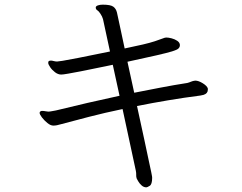

<svg xmlns="http://www.w3.org/2000/svg" viewBox="-20 -740 1040 824"><path d="M506 -272Q429 -256 361.5 -238.5Q294 -221 242 -207Q223 -201 209 -201Q197 -201 183.5 -212Q170 -223 160 -236Q150 -249 150 -256Q150 -260 155 -263Q157 -264 162 -264Q168 -264 175.5 -262.5Q183 -261 187 -261Q194 -261 203.5 -263Q213 -265 220 -266Q354 -299 493 -329L464 -462Q461 -461 440 -457Q419 -453 388.5 -446.5Q358 -440 327 -434Q296 -428 273 -424Q250 -420 243 -420Q229 -420 216 -430Q203 -440 195 -452Q187 -464 187 -470Q187 -478 192 -479Q197 -480 198 -480Q203 -480 210.5 -478Q218 -476 225 -476Q229 -476 248.5 -479Q268 -482 316 -491.5Q364 -501 452 -519L422 -658Q419 -669 411 -681Q404 -692 397.5 -696Q391 -700 391 -707V-709Q392 -714 400.5 -717Q409 -720 421 -720Q454 -720 466 -711.5Q478 -703 482 -686Q489 -652 498.5 -609.5Q508 -567 515 -532Q563 -542 593 -549Q623 -556 644.5 -563Q666 -570 687 -578Q689 -578 690.5 -578.5Q692 -579 693 -579Q703 -579 716.5 -575.5Q730 -572 740.5 -565Q751 -558 752 -548V-546Q752 -538 746 -532Q740 -526 718.5 -519.5Q697 -513 651.5 -502.5Q606 -492 527 -475L556 -342Q612 -353 669 -364Q726 -375 784 -384Q792 -386 800 -389.5Q808 -393 818 -394Q832 -394 850.5 -382.5Q869 -371 872 -360V-355Q872 -339 854 -333L840 -330Q770 -321 701.5 -309.5Q633 -298 568 -285Q588 -195 600 -137.5Q612 -80 619 -48Q626 -16 629 -1.5Q632 13 632.5 17Q633 21 633 23Q633 51 622.5 57.5Q612 64 608 64Q597 64 588 56Q579 48 573.5 38.5Q568 29 567 27Q564 19 564.5 11Q565 3 563 -7Z"/></svg>

Font: QiushuiShotai
Style: Regular
Weight: 600
Designer: Fontworks Inc.
Foundry: Fontworks Inc.
Version: Version 1.250